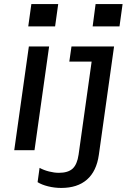

<svg xmlns="http://www.w3.org/2000/svg" viewBox="-20 -740 640 946"><path d="M50.2 0 122.2 -511H222L150 0ZM119.2 -610 134.5 -720H266.8L251.5 -610ZM281.8 186Q248.5 186 216.9 178.1Q185.2 170.2 165.2 157.5L175 87Q195.2 98.2 221.4 104.9Q247.5 111.5 270.2 111.5Q315.2 111.5 337.8 90.9Q360.2 70.2 367.2 22L431.5 -436.5H321.5L332.2 -511H542L467 23.2Q455.5 103.8 408.5 144.9Q361.5 186 281.8 186ZM436.5 -610 451 -720H584L568.8 -610Z"/></svg>

Font: Chivo Mono Medium
Style: Italic
Weight: 500
Italic angle: -8.05°
Monospace: yes
Designer: Hector Gatti
Foundry: Omnibus-Type
Version: Version 1.008